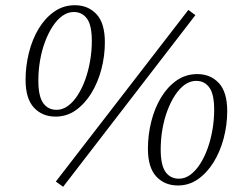

<svg xmlns="http://www.w3.org/2000/svg" viewBox="-20 -703 923 736"><path d="M193 -256Q142 -256 110 -290.5Q78 -325 78 -397Q78 -450 91 -501.5Q104 -553 128.5 -593.5Q153 -634 188 -658.5Q223 -683 267 -683Q318 -683 350 -648.5Q382 -614 382 -541Q382 -488 368.5 -437Q355 -386 330 -345.5Q305 -305 270.5 -280.5Q236 -256 193 -256ZM197 -282Q220 -282 240.5 -297Q261 -312 278 -338.5Q295 -365 307 -398.5Q319 -432 325.5 -470Q332 -508 332 -546Q332 -606 313.5 -631.5Q295 -657 263 -657Q240 -657 219.5 -642.5Q199 -628 182 -602Q165 -576 152.5 -542.5Q140 -509 133.5 -471Q127 -433 127 -394Q127 -334 145.5 -308Q164 -282 197 -282ZM222 13 194 -7 702 -665 729 -645ZM662 8Q611 8 579 -26.5Q547 -61 547 -133Q547 -186 560 -237.5Q573 -289 597.5 -329.5Q622 -370 657 -394.5Q692 -419 736 -419Q787 -419 819 -384.5Q851 -350 851 -277Q851 -224 837.5 -173Q824 -122 799 -81.5Q774 -41 739.5 -16.5Q705 8 662 8ZM666 -18Q689 -18 709.5 -33Q730 -48 747 -74.5Q764 -101 776 -134.5Q788 -168 794.5 -206Q801 -244 801 -282Q801 -342 782.5 -367.5Q764 -393 732 -393Q709 -393 688.5 -378.5Q668 -364 651 -338Q634 -312 621.5 -278.5Q609 -245 602.5 -207Q596 -169 596 -130Q596 -70 614.5 -44Q633 -18 666 -18Z"/></svg>

Font: Source Serif 4 Light
Style: Italic
Weight: 300
Italic angle: -12°
Designer: Frank Grießhammer
Foundry: Adobe Systems Incorporated
Version: Version 4.004;hotconv 1.0.116;makeotfexe 2.5.65601